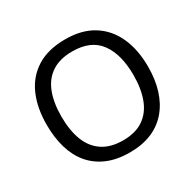

<svg xmlns="http://www.w3.org/2000/svg" viewBox="-159 -898 1099 1082"><g transform="rotate(-30 390.5 -357.5)"><path d="M720 -358Q720 -275 699 -207.5Q678 -140 636.5 -91Q595 -42 533.5 -16Q472 10 391 10Q307 10 245 -16.5Q183 -43 142 -91.5Q101 -140 81 -208Q61 -276 61 -359Q61 -469 97 -551Q133 -633 206.5 -679Q280 -725 392 -725Q499 -725 572 -679.5Q645 -634 682.5 -551.5Q720 -469 720 -358ZM156 -358Q156 -268 181 -203Q206 -138 258.5 -103Q311 -68 391 -68Q472 -68 523.5 -103Q575 -138 600 -203Q625 -268 625 -358Q625 -493 569 -569.5Q513 -646 392 -646Q311 -646 258.5 -611.5Q206 -577 181 -512.5Q156 -448 156 -358Z"/></g></svg>

Font: Noto Sans Lao UI
Style: Regular
Weight: 400
Designer: Monotype Design Team
Foundry: Monotype Imaging Inc.
Version: Version 2.000